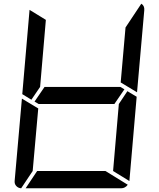

<svg xmlns="http://www.w3.org/2000/svg" viewBox="-20 -1014 856 1034"><path d="M149 -477 100 -507 139 -959V-961L227 -907L196 -546ZM650 -533 596 -454H188L166 -467L220 -546H628ZM666 -523 716 -493 677 -41V-39L589 -93L620 -454ZM548 -93 668 -19Q654 0 632 0H118L180 -93ZM94 0Q78 -1 67.5 -12.5Q57 -24 59 -41L98 -483L186 -430L156 -93ZM741 -994Q759 -983 757 -959L718 -517L630 -570L656 -866Z"/></svg>

Font: DSEG7 Modern
Style: Italic
Weight: 400
Italic angle: -5°
Designer: Keshikan(Twitter:@keshinomi_88pro)
Version: Version 0.46